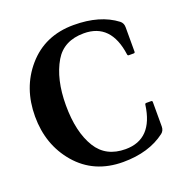

<svg xmlns="http://www.w3.org/2000/svg" viewBox="-134 -867 953 997"><g transform="rotate(-20 342.0 -368.5)"><path d="M379.4 9.8Q219.2 9.8 122.6 -103Q29.3 -212.4 29.3 -368.7Q29.3 -525.9 122.6 -634.3Q219.7 -747.1 379.4 -747.1Q524.9 -747.1 613.3 -679.7Q629.9 -667 629.9 -643.6V-508.8Q629.9 -501.5 622.6 -501.5H595.7Q589.4 -501.5 588.4 -508.8Q564 -688.5 414.1 -688.5Q303.7 -688.5 254.4 -605.5Q199.7 -512.7 199.7 -368.7Q199.7 -220.2 254.4 -131.8Q305.7 -48.8 414.1 -48.8Q564 -48.8 588.4 -230.5Q589.4 -237.8 595.7 -237.8H622.6Q629.9 -237.8 629.9 -230.5V-95.7Q629.9 -72.3 613.3 -59.6Q522 9.8 379.4 9.8Z"/></g></svg>

Font: Simply Serif
Style: Bold
Weight: 700
Designer: Wojciech Kalinowski "wmk69" (wmk69@o2.pl)
Foundry: Wojciech Kalinowski "wmk69" (wmk69@o2.pl)
Version: Version 1.0.0; 2022-02-18